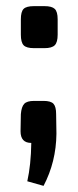

<svg xmlns="http://www.w3.org/2000/svg" viewBox="-20 -466 253 626"><path d="M91 -446H125Q149 -446 158.5 -437Q168 -428 168 -403V-353Q168 -328 158.5 -318.5Q149 -309 125 -309H91Q66 -309 57 -318.5Q48 -328 48 -353V-403Q48 -428 57 -437Q66 -446 91 -446ZM91 -137H122Q146 -137 154.5 -127.5Q163 -118 163 -94L164 -30Q163 62 122 140L69 125Q81 71 82 0Q47 0 47 -38L48 -94Q50 -118 59 -127.5Q68 -137 91 -137Z"/></svg>

Font: Exo 2 Semi Bold Condensed
Style: Regular
Weight: 600
Width: 3
Designer: Natanael Gama
Version: Version 1.001;PS 001.001;hotconv 1.0.70;makeotf.lib2.5.58329